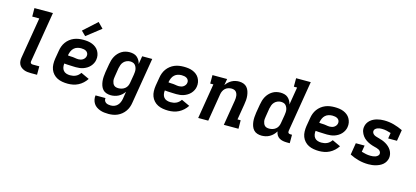

<svg xmlns="http://www.w3.org/2000/svg" viewBox="-74 -1381 4798 2214"><g transform="rotate(15 2325.0 -274.5)"><path d="M282 0Q261 0 240 -2.5Q219 -5 199.5 -13Q180 -21 164.5 -34Q149 -47 140.5 -65Q132 -83 130.5 -104Q129 -125 133 -147L214 -634H130L129 -735H350L250 -130Q249 -124 251 -117.5Q253 -111 258 -107Q263 -103 269 -102Q275 -101 282 -101H357V0Z M725 8Q691 8 659 2.5Q627 -3 599.5 -16.5Q572 -30 551 -53Q530 -76 519 -105Q508 -134 507 -167Q506 -200 511 -233L528 -333Q532 -360 542 -387Q552 -414 569 -437.5Q586 -461 609.5 -479.5Q633 -498 660 -509Q687 -520 714.5 -524Q742 -528 769 -528Q797 -528 824 -524.5Q851 -521 876 -511Q901 -501 921 -485Q941 -469 954 -446.5Q967 -424 972 -397.5Q977 -371 972 -343Q969 -322 958.5 -301Q948 -280 932 -262.5Q916 -245 895.5 -232.5Q875 -220 853.5 -212.5Q832 -205 810 -202.5Q788 -200 766 -200Q749 -200 731.5 -201Q714 -202 696.5 -202.5Q679 -203 662 -204Q645 -205 627 -207Q624 -184 628 -162Q632 -140 645.5 -123.5Q659 -107 680.5 -100Q702 -93 725 -93Q742 -93 759 -96Q776 -99 792.5 -106.5Q809 -114 822.5 -126.5Q836 -139 846 -154L945 -108Q927 -80 902 -57Q877 -34 847.5 -19Q818 -4 786.5 2Q755 8 725 8ZM771 -296Q784 -296 798 -299.5Q812 -303 824 -311Q836 -319 844.5 -331.5Q853 -344 855 -358Q858 -374 851.5 -389Q845 -404 831.5 -412.5Q818 -421 802 -424Q786 -427 770 -427Q748 -427 725.5 -420.5Q703 -414 685.5 -398Q668 -382 658.5 -360Q649 -338 645 -317L644 -308Q653 -307 662 -306Q671 -305 680 -305Q691 -305 702.5 -304Q714 -303 725 -301Q736 -299 747.5 -297.5Q759 -296 771 -296ZM778 -574 725 -626 886 -772 949 -708Z M1268 223Q1242 223 1216.5 220Q1191 217 1167.5 208.5Q1144 200 1123.5 186Q1103 172 1090 151.5Q1077 131 1071.5 106Q1066 81 1070 55H1189Q1186 71 1192 85Q1198 99 1210 107.5Q1222 116 1237.5 119Q1253 122 1269 122Q1290 122 1311 114.5Q1332 107 1348 90.5Q1364 74 1372.5 53.5Q1381 33 1385 12L1399 -77Q1386 -57 1368 -40.5Q1350 -24 1328.5 -13Q1307 -2 1284 3Q1261 8 1239 8Q1211 8 1185.5 -0.5Q1160 -9 1143 -28Q1126 -47 1117.5 -72Q1109 -97 1106 -123.5Q1103 -150 1105 -177.5Q1107 -205 1111 -233L1128 -333Q1132 -357 1139 -381Q1146 -405 1158 -427.5Q1170 -450 1188 -469.5Q1206 -489 1228 -502.5Q1250 -516 1274.5 -522Q1299 -528 1323 -528Q1347 -528 1370.5 -522Q1394 -516 1411.5 -501Q1429 -486 1440.5 -466Q1452 -446 1457 -423L1473 -520H1593L1502 28Q1498 55 1488.5 81Q1479 107 1462.5 130.5Q1446 154 1423.5 172.5Q1401 191 1375 202.5Q1349 214 1322 218.5Q1295 223 1268 223ZM1303 -93Q1323 -93 1343 -99Q1363 -105 1380 -118.5Q1397 -132 1406 -151Q1415 -170 1418 -190L1435 -290Q1437 -306 1438.5 -322Q1440 -338 1437.5 -353.5Q1435 -369 1428.5 -383Q1422 -397 1412 -407.5Q1402 -418 1386.5 -422.5Q1371 -427 1355 -427Q1335 -427 1314.5 -418.5Q1294 -410 1279 -394Q1264 -378 1256.5 -357.5Q1249 -337 1245 -317L1229 -217Q1226 -202 1225 -187Q1224 -172 1226.5 -158Q1229 -144 1234.5 -131.5Q1240 -119 1250 -109.5Q1260 -100 1274 -96.5Q1288 -93 1303 -93Z M1925 8Q1891 8 1859 2.5Q1827 -3 1799.5 -16.5Q1772 -30 1751 -53Q1730 -76 1719 -105Q1708 -134 1707 -167Q1706 -200 1711 -233L1728 -333Q1732 -360 1742 -387Q1752 -414 1769 -437.5Q1786 -461 1809.5 -479.5Q1833 -498 1860 -509Q1887 -520 1914.5 -524Q1942 -528 1969 -528Q1997 -528 2024 -524.5Q2051 -521 2076 -511Q2101 -501 2121 -485Q2141 -469 2154 -446.5Q2167 -424 2172 -397.5Q2177 -371 2172 -343Q2169 -322 2158.5 -301Q2148 -280 2132 -262.5Q2116 -245 2095.5 -232.5Q2075 -220 2053.5 -212.5Q2032 -205 2010 -202.5Q1988 -200 1966 -200Q1949 -200 1931.5 -201Q1914 -202 1896.5 -202.5Q1879 -203 1862 -204Q1845 -205 1827 -207Q1824 -184 1828 -162Q1832 -140 1845.5 -123.5Q1859 -107 1880.5 -100Q1902 -93 1925 -93Q1942 -93 1959 -96Q1976 -99 1992.5 -106.5Q2009 -114 2022.5 -126.5Q2036 -139 2046 -154L2145 -108Q2127 -80 2102 -57Q2077 -34 2047.5 -19Q2018 -4 1986.5 2Q1955 8 1925 8ZM1971 -296Q1984 -296 1998 -299.5Q2012 -303 2024 -311Q2036 -319 2044.5 -331.5Q2053 -344 2055 -358Q2058 -374 2051.5 -389Q2045 -404 2031.5 -412.5Q2018 -421 2002 -424Q1986 -427 1970 -427Q1948 -427 1925.5 -420.5Q1903 -414 1885.5 -398Q1868 -382 1858.5 -360Q1849 -338 1845 -317L1844 -308Q1853 -307 1862 -306Q1871 -305 1880 -305Q1891 -305 1902.5 -304Q1914 -303 1925 -301Q1936 -299 1947.5 -297.5Q1959 -296 1971 -296Z M2281 0 2350 -419H2312V-520H2487L2474 -444Q2488 -464 2505 -480Q2522 -496 2542.5 -507Q2563 -518 2585 -523Q2607 -528 2629 -528Q2657 -528 2682 -519Q2707 -510 2723.5 -491Q2740 -472 2748.5 -447Q2757 -422 2760 -395.5Q2763 -369 2761 -341.5Q2759 -314 2754 -287L2723 -101H2761L2762 0H2587L2637 -303Q2639 -318 2640 -332.5Q2641 -347 2639 -361Q2637 -375 2631.5 -388Q2626 -401 2616.5 -410Q2607 -419 2593 -423Q2579 -427 2565 -427Q2545 -427 2525.5 -420.5Q2506 -414 2491 -400.5Q2476 -387 2467 -368Q2458 -349 2455 -330L2401 0Z M3039 8Q3011 8 2985.5 -0.5Q2960 -9 2943 -28Q2926 -47 2917.5 -72Q2909 -97 2906 -123.5Q2903 -150 2905 -177.5Q2907 -205 2911 -233L2928 -333Q2932 -357 2939 -381Q2946 -405 2958 -427.5Q2970 -450 2988 -469.5Q3006 -489 3028 -502.5Q3050 -516 3074.5 -522Q3099 -528 3123 -528Q3147 -528 3170.5 -522Q3194 -516 3211.5 -501Q3229 -486 3240.5 -466Q3252 -446 3257 -423L3292 -634H3253V-735H3428L3328 -129Q3327 -121 3327.5 -114Q3328 -107 3332.5 -102Q3337 -97 3343.5 -95Q3350 -93 3358 -93H3376V8H3341Q3316 8 3293 3.5Q3270 -1 3251 -12.5Q3232 -24 3220 -43.5Q3208 -63 3205 -87Q3192 -65 3173.5 -46.5Q3155 -28 3133 -15.5Q3111 -3 3086.5 2.5Q3062 8 3039 8ZM3103 -93Q3123 -93 3143 -99Q3163 -105 3180 -118.5Q3197 -132 3206 -151Q3215 -170 3218 -190L3235 -290Q3237 -306 3238.5 -322Q3240 -338 3237.5 -353.5Q3235 -369 3228.5 -383Q3222 -397 3212 -407.5Q3202 -418 3186.5 -422.5Q3171 -427 3155 -427Q3135 -427 3114.5 -418.5Q3094 -410 3079 -394Q3064 -378 3056.5 -357.5Q3049 -337 3045 -317L3029 -217Q3026 -202 3025 -187Q3024 -172 3026.5 -158Q3029 -144 3034.5 -131.5Q3040 -119 3050 -109.5Q3060 -100 3074 -96.5Q3088 -93 3103 -93Z M3725 8Q3691 8 3659 2.5Q3627 -3 3599.5 -16.5Q3572 -30 3551 -53Q3530 -76 3519 -105Q3508 -134 3507 -167Q3506 -200 3511 -233L3528 -333Q3532 -360 3542 -387Q3552 -414 3569 -437.5Q3586 -461 3609.5 -479.5Q3633 -498 3660 -509Q3687 -520 3714.5 -524Q3742 -528 3769 -528Q3797 -528 3824 -524.5Q3851 -521 3876 -511Q3901 -501 3921 -485Q3941 -469 3954 -446.5Q3967 -424 3972 -397.5Q3977 -371 3972 -343Q3969 -322 3958.5 -301Q3948 -280 3932 -262.5Q3916 -245 3895.5 -232.5Q3875 -220 3853.5 -212.5Q3832 -205 3810 -202.5Q3788 -200 3766 -200Q3749 -200 3731.5 -201Q3714 -202 3696.5 -202.5Q3679 -203 3662 -204Q3645 -205 3627 -207Q3624 -184 3628 -162Q3632 -140 3645.5 -123.5Q3659 -107 3680.5 -100Q3702 -93 3725 -93Q3742 -93 3759 -96Q3776 -99 3792.5 -106.5Q3809 -114 3822.5 -126.5Q3836 -139 3846 -154L3945 -108Q3927 -80 3902 -57Q3877 -34 3847.5 -19Q3818 -4 3786.5 2Q3755 8 3725 8ZM3771 -296Q3784 -296 3798 -299.5Q3812 -303 3824 -311Q3836 -319 3844.5 -331.5Q3853 -344 3855 -358Q3858 -374 3851.5 -389Q3845 -404 3831.5 -412.5Q3818 -421 3802 -424Q3786 -427 3770 -427Q3748 -427 3725.5 -420.5Q3703 -414 3685.5 -398Q3668 -382 3658.5 -360Q3649 -338 3645 -317L3644 -308Q3653 -307 3662 -306Q3671 -305 3680 -305Q3691 -305 3702.5 -304Q3714 -303 3725 -301Q3736 -299 3747.5 -297.5Q3759 -296 3771 -296Z M4313 8Q4253 8 4196 -7Q4139 -22 4089 -48L4112 -189H4217L4204 -112Q4230 -104 4257 -98.5Q4284 -93 4312 -93Q4326 -93 4340.5 -94.5Q4355 -96 4368.5 -100.5Q4382 -105 4394.5 -115Q4407 -125 4410 -139Q4412 -155 4404.5 -167.5Q4397 -180 4384.5 -187Q4372 -194 4358 -198Q4344 -202 4329.5 -205.5Q4315 -209 4301.5 -213.5Q4288 -218 4274.5 -223.5Q4261 -229 4248.5 -236Q4236 -243 4224.5 -251Q4213 -259 4203 -268.5Q4193 -278 4184.5 -289.5Q4176 -301 4169.5 -313.5Q4163 -326 4158.5 -340Q4154 -354 4153 -369Q4152 -384 4155 -399Q4158 -420 4169 -440Q4180 -460 4197 -475.5Q4214 -491 4234 -501Q4254 -511 4275.5 -517Q4297 -523 4318 -525.5Q4339 -528 4360 -528Q4421 -528 4477.5 -512.5Q4534 -497 4585 -472L4563 -339H4458L4469 -407Q4443 -415 4416.5 -421Q4390 -427 4361 -427Q4348 -427 4335 -425.5Q4322 -424 4309 -419Q4296 -414 4285 -404.5Q4274 -395 4272 -382Q4269 -367 4276.5 -354.5Q4284 -342 4295.5 -334.5Q4307 -327 4321 -323Q4335 -319 4348 -315H4349Q4373 -309 4396 -300.5Q4419 -292 4439.5 -280Q4460 -268 4477.5 -252Q4495 -236 4507.5 -216Q4520 -196 4525.5 -171.5Q4531 -147 4527 -122Q4523 -100 4511.5 -79.5Q4500 -59 4482.5 -44Q4465 -29 4443.5 -19Q4422 -9 4400.5 -3Q4379 3 4357 5.5Q4335 8 4313 8Z"/></g></svg>

Font: Iosevka Etoile
Style: Bold Italic
Weight: 700
Italic angle: -9°
Designer: Belleve Invis
Foundry: Belleve Invis
Version: Version 28.1.0; ttfautohint (v1.8.4)